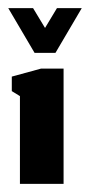

<svg xmlns="http://www.w3.org/2000/svg" viewBox="-23 -452 221 472"><path d="M62 -322H113.3L178 -432H117L87.7 -383.3L58.3 -432H-2.7ZM26 0H133.3V-283.3H77.7L6 -263.7V-228L26 -215.7Z"/></svg>

Font: Jomhuria
Style: Regular
Weight: 400
Designer: Arabic design by Kourosh Beigpour, Latin design by Eben Sorkin, engineering by Lasse Fister and Khaled Hosney
Version: Version 1.0000